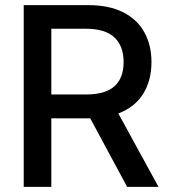

<svg xmlns="http://www.w3.org/2000/svg" viewBox="-20 -727 656 747"><path d="M72.3 -707H324.2Q404.3 -707 459.2 -679.2Q514.2 -651.4 541.7 -601.3Q569.3 -551.3 569.3 -485.4Q569.3 -413.1 536.6 -361.3Q503.9 -309.6 440.4 -285.6L596.7 0H474.6L331.1 -266.6H324.2H179.7V0H72.3ZM313.5 -359.4Q389.6 -359.4 425.3 -391.4Q460.9 -423.3 460.9 -485.4Q460.9 -547.9 425 -581.5Q389.2 -615.2 313.5 -615.2H179.7V-359.4Z"/></svg>

Font: Pretendard GOV Medium
Style: Regular
Weight: 500
Designer: Base glyphs from Inter by Rasmus Andersson; Hangeul glyphs from Noto Sans CJK(Source Han Sans) by Jang Soo-young and Kan
Foundry: Kil Hyung-jin
Version: Version 1.309